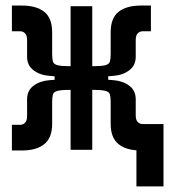

<svg xmlns="http://www.w3.org/2000/svg" viewBox="-20 -540 626 692"><path d="M326.2 -261.7 310.5 -301.3Q345.2 -301.3 359.4 -304.9Q373.5 -308.6 376.2 -318.4Q378.9 -328.1 378.9 -345.7V-423.8Q378.9 -474.6 407.2 -497.3Q435.5 -520 488.3 -520H523.9V-427.2H493.2Q483.9 -427.2 476.6 -419.9Q469.2 -412.6 469.2 -396V-335.4Q469.2 -304.2 445.8 -286.6Q422.4 -269 388.7 -266.6ZM22.9 2.4V-90.3H53.7Q63 -90.3 70.3 -97.7Q77.6 -105 77.6 -121.6V-182.1Q77.6 -213.9 101.1 -231.2Q124.5 -248.5 158.2 -251L225.6 -255.9L236.3 -216.3Q202.1 -216.3 187.7 -212.6Q173.3 -209 170.7 -199.5Q168 -189.9 168 -171.9V-93.8Q168 -43.5 139.6 -20.5Q111.3 2.4 58.6 2.4ZM176.8 -216.3V-301.3H239.3V-216.3ZM225.6 -261.7 158.2 -266.6Q124.5 -269 101.1 -286.6Q77.6 -304.2 77.6 -335.4V-396Q77.6 -412.6 70.3 -419.9Q63 -427.2 53.7 -427.2H22.9V-520H58.6Q111.3 -520 139.6 -497.3Q168 -474.6 168 -423.8V-345.7Q168 -328.1 170.7 -318.4Q173.3 -308.6 187.7 -304.9Q202.1 -301.3 236.3 -301.3ZM234.4 0V-517.6H312.5V0ZM488.3 2.4Q435.5 2.4 407.2 -20.5Q378.9 -43.5 378.9 -93.8V-171.9Q378.9 -189.9 376.2 -199.5Q373.5 -209 359.4 -212.6Q345.2 -216.3 310.5 -216.3L326.2 -255.9L388.7 -251Q422.4 -248.5 445.8 -231.2Q469.2 -213.9 469.2 -182.1V-124Q469.2 -107.4 476.6 -100.1Q483.9 -92.8 493.2 -92.8H523.9V2.4ZM307.6 -216.3V-301.3H370.1V-216.3ZM471.7 131.8V-92.8H569.3V131.8Z"/></svg>

Font: Cascadia Mono
Style: Regular
Weight: 400
Monospace: yes
Designer: Aaron Bell
Foundry: Saja Typeworks
Version: Version 2102.003